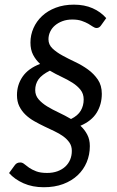

<svg xmlns="http://www.w3.org/2000/svg" viewBox="-20 -743 502 826"><path d="M285.5 -231Q315 -245.5 327.5 -267Q340 -288.5 340 -315Q340 -339.5 326.5 -356.5Q313 -373.5 291.8 -387Q270.5 -400.5 244.8 -412.5Q219 -424.5 194.5 -439Q159.5 -421.5 145.5 -401.5Q131.5 -381.5 131.5 -355.5Q131.5 -332.5 146 -315.8Q160.5 -299 183 -285.2Q205.5 -271.5 232.8 -258.8Q260 -246 285.5 -231ZM414.5 -633.5Q407 -622.5 395.5 -622.5Q388 -622.5 379.8 -628.2Q371.5 -634 359.8 -640.8Q348 -647.5 331.5 -653.2Q315 -659 291 -659Q267.5 -659 248.8 -652Q230 -645 216.5 -633.5Q203 -622 195.8 -606.5Q188.5 -591 188.5 -574Q188.5 -551 205.5 -534.8Q222.5 -518.5 248 -504.5Q273.5 -490.5 303.2 -476.5Q333 -462.5 358.5 -444Q384 -425.5 401 -400.5Q418 -375.5 418 -339.5Q418 -294 396 -258.2Q374 -222.5 326 -202Q344 -185.5 355.2 -164.2Q366.5 -143 366.5 -114.5Q366.5 -77.5 353 -45.2Q339.5 -13 314 11Q288.5 35 251.8 48.8Q215 62.5 168 62.5Q119.5 62.5 81.2 45.5Q43 28.5 19 1.5L43 -31.5Q47.5 -38 53.2 -41Q59 -44 67.5 -44Q76.5 -44 84.8 -37Q93 -30 105.2 -21.5Q117.5 -13 135.8 -6Q154 1 182.5 1Q207.5 1 227.2 -6.2Q247 -13.5 260.8 -26.2Q274.5 -39 281.8 -56.2Q289 -73.5 289 -94Q289 -114.5 278.8 -129.5Q268.5 -144.5 252 -156.5Q235.5 -168.5 214.2 -178.5Q193 -188.5 171 -199Q149 -209.5 127.8 -221.5Q106.5 -233.5 90 -249.2Q73.5 -265 63.2 -285.5Q53 -306 53 -334Q53 -378 77.2 -413.2Q101.5 -448.5 152.5 -468Q134 -485 122.5 -507Q111 -529 111 -560Q111 -592.5 124 -622Q137 -651.5 161 -674Q185 -696.5 219.8 -709.8Q254.5 -723 298 -723Q343.5 -723 378.5 -707.5Q413.5 -692 437 -665Z"/></svg>

Font: Lato 2
Style: Italic
Weight: 400
Italic angle: -7°
Designer: Lukasz Dziedzic with Adam Twardoch and Botio Nikoltchev
Foundry: tyPoland Lukasz Dziedzic
Version: Version 2.015; 2015-08-06; http://www.latofonts.com/